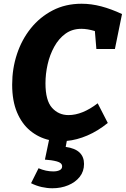

<svg xmlns="http://www.w3.org/2000/svg" viewBox="-20 -741 672 1026"><path d="M45 -289Q45 -374 70.5 -451.5Q96 -529 144.5 -589.5Q193 -650 261.5 -685.5Q330 -721 416 -721Q468 -721 521 -707Q574 -693 632 -666L594 -479H495L487 -575Q447 -587 415 -587Q366 -587 330 -561Q294 -535 270 -491.5Q246 -448 234.5 -397Q223 -346 223 -296Q223 -204 258 -165Q293 -126 346 -126Q420 -126 502 -189L556 -84Q503 -41 447 -17Q391 7 337 12L331 44Q381 51 405 74Q429 97 429 135Q429 175 406 204Q383 233 344.5 249Q306 265 260 265Q232 265 203 258.5Q174 252 146 238L186 158Q225 175 265 175Q285 175 298.5 168.5Q312 162 312 148Q312 129 283.5 121.5Q255 114 220 112L242 7Q186 -6 141.5 -42.5Q97 -79 71 -140.5Q45 -202 45 -289Z"/></svg>

Font: Bitter ExtraBold
Style: Italic
Weight: 800
Italic angle: -9°
Designer: Sol Matas, and Bitter project Authors
Foundry: Sol Matas
Version: Version 2.001